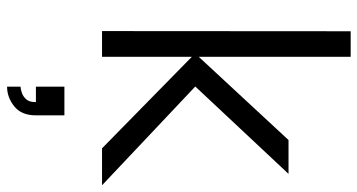

<svg xmlns="http://www.w3.org/2000/svg" viewBox="-260 -501 1035 556"><g transform="rotate(90 258.0 -222.5)"><path d="M69.5 0 70 -720H144V-280L385 -540H483L230 -270L516 0H409L144 -260V0ZM230.5 275V236Q236.5 236 247.5 232.5Q258.5 229 266.8 219.8Q275 210.5 275 195Q275 193.5 275 191.5H230.5V109H313.5V191.5Q313.5 233.5 287.5 254.2Q261.5 275 230.5 275Z"/></g></svg>

Font: Cns Manrope
Style: Regular
Weight: 400
Designer: Mikhail Sharanda
Foundry: Mikhail Sharanda
Version: Version 4.504